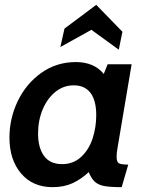

<svg xmlns="http://www.w3.org/2000/svg" viewBox="-20 -762 611 792"><path d="M19 -194Q19 -274 53.5 -345.5Q88 -417 150.5 -461.5Q213 -506 293 -506Q368 -506 408 -457L424 -497H523L465 -153Q461 -132 461 -115Q461 -94 470.5 -88.5Q480 -83 509 -83L482 10Q435 10 410.5 5.5Q386 1 371.5 -12Q357 -25 346 -52Q315 -23 279.5 -6.5Q244 10 197 10Q115 10 67 -46.5Q19 -103 19 -194ZM377 -287Q377 -347 353.5 -378.5Q330 -410 284 -410Q242 -410 208.5 -383Q175 -356 156 -310.5Q137 -265 137 -211Q137 -153 161.5 -119Q186 -85 236 -85Q283 -85 315 -115Q347 -145 362 -191Q377 -237 377 -287ZM246 -644 377 -742 485 -631 470 -557 357 -639 229 -568Z"/></svg>

Font: Cabin SemiBold
Style: Italic
Weight: 600
Italic angle: -7°
Designer: Pablo Impallari
Foundry: Pablo Impallari. http://www.impallari.com Igino Marini. http://www.ikern.com
Version: Version 2.200